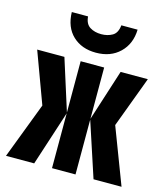

<svg xmlns="http://www.w3.org/2000/svg" viewBox="-114 -858 828 947"><g transform="rotate(15 300.0 -384.5)"><path d="M471 -769H388Q384 -729 359.5 -715Q335 -701 303 -701Q269 -701 245 -716Q221 -731 218 -769H135Q137 -692 182.5 -649Q228 -606 301 -606Q376 -606 422.5 -651Q469 -696 471 -769ZM149 0 240 -280V0H360V-280L452 0H595L486 -286L583 -546H444L360 -284V-546H240V-284L157 -546H18L114 -286L5 0Z"/></g></svg>

Font: Noto Sans Mono UI
Style: Bold
Weight: 700
Designer: Monotype Design team
Foundry: Monotype Imaging Inc.
Version: 1.000